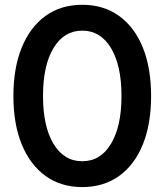

<svg xmlns="http://www.w3.org/2000/svg" viewBox="-20 -759 678 791"><path d="M318.8 11.7Q231 11.7 167.5 -34.2Q104 -80.1 69.6 -164.1Q35.2 -248 35.2 -363.3Q35.2 -479 69.6 -563.2Q104 -647.5 167.5 -693.4Q231 -739.3 318.8 -739.3Q406.7 -739.3 470.5 -693.4Q534.2 -647.5 568.4 -563.2Q602.5 -479 602.5 -363.3Q602.5 -248 568.4 -163.8Q534.2 -79.6 470.5 -33.9Q406.7 11.7 318.8 11.7ZM318.8 -94.7Q394 -94.7 437.3 -166.5Q480.5 -238.3 480.5 -363.3Q480.5 -489.3 437.3 -561Q394 -632.8 318.8 -632.8Q243.7 -632.8 200.4 -561Q157.2 -489.3 157.2 -363.3Q157.2 -238.3 200.4 -166.5Q243.7 -94.7 318.8 -94.7Z"/></svg>

Font: Inter Display SemiBold
Style: Regular
Weight: 600
Designer: Rasmus Andersson
Foundry: rsms
Version: Version 4.001;git-9221beed3